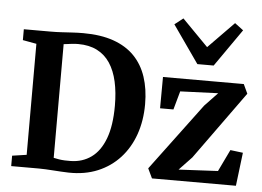

<svg xmlns="http://www.w3.org/2000/svg" viewBox="-58 -953 1417 1038"><g transform="rotate(5 650.5 -433.5)"><path d="M349.5 8Q330.5 7.5 309 6.2Q287.5 5 266 3.5Q244.5 2 224.5 1Q204.5 0 188.5 0H38V-56.5L116 -68V-670.5L41.5 -684V-743H187Q218.5 -743 247.2 -744.8Q276 -746.5 304.5 -748.2Q333 -750 364 -750Q458.5 -750 527.8 -725.8Q597 -701.5 641.8 -655.5Q686.5 -609.5 708.2 -544Q730 -478.5 730 -396.5Q730 -307 703.8 -232.2Q677.5 -157.5 627.8 -103Q578 -48.5 507.8 -19.2Q437.5 10 349.5 8ZM356 -55.5Q419.5 -56.5 467.2 -90.8Q515 -125 541.5 -195.2Q568 -265.5 568 -374Q568 -446.5 555 -504.5Q542 -562.5 514.8 -603.8Q487.5 -645 444.5 -667Q401.5 -689 341.5 -689Q323.5 -689 308.8 -687.2Q294 -685.5 282.5 -683.8Q271 -682 263 -681.5V-64.5Q277.5 -61 292.8 -58.8Q308 -56.5 323.8 -55.8Q339.5 -55 356 -55.5ZM1118.5 -490 913 -482 885 -381.5H812.5L813.5 -551.5H1252L1275.5 -501L1009.5 -132L941 -60L1154 -71L1211 -189.5L1279.5 -181L1257.5 0H802L777 -52.5L1048.5 -416.5ZM992.5 -637 850 -840.5 896 -876.5 1037 -733 1176.5 -875.5 1223 -840.5 1081 -637Z"/></g></svg>

Font: Merriweather 28pt
Style: Bold
Weight: 700
Version: Version 2.100